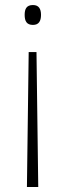

<svg xmlns="http://www.w3.org/2000/svg" viewBox="-20 -555 261 763"><path d="M143 -496C143 -520 134 -535 111 -535C85 -535 78 -519 78 -496C78 -471 86 -456 111 -456C134 -456 143 -471 143 -496ZM94 -348 87 188H132L125 -348Z"/></svg>

Font: Noto Sans Devanagari UI SemiCondensed ExtraLight
Style: Regular
Weight: 200
Width: 4
Designer: Jelle Bosma - Monotype Design Team
Foundry: Monotype Imaging Inc.
Version: Version 2.004